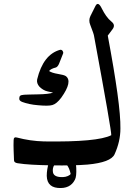

<svg xmlns="http://www.w3.org/2000/svg" viewBox="-20 -836 697 987"><path d="M470 -804Q484 -833 504 -791Q514 -771 526 -754Q538 -737 554 -724Q575 -707 558 -685L534 -653Q567 -477 583.5 -357.5Q600 -238 599 -175Q599 -109 569 -43Q550 -1 430 10Q393 13 346.5 14Q300 15 244 14Q188 13 144.5 10.5Q101 8 70 3Q52 0 52 -12Q51 -38 50 -64Q49 -90 50 -115Q50 -134 67 -129Q101 -120 135.5 -115Q170 -110 206 -109Q482 -105 552 -141Q554 -161 464 -648Q463 -660 444 -708Q434 -732 445 -754ZM289 -580Q298 -581 302 -574Q307 -566 304 -560L283 -507Q276 -492 267 -489Q242 -483 232 -471Q247 -461 278 -456Q309 -451 318 -445Q355 -418 295 -334Q271 -302 249 -296Q229 -290 176 -295Q151 -297 130.5 -301.5Q110 -306 94 -312Q79 -318 79 -328Q79 -339 83 -343Q88 -348 104 -349Q112 -350 130.5 -350Q149 -350 177 -351Q232 -352 253 -360L225 -366Q212 -369 201.5 -375.5Q191 -382 183 -390Q167 -408 171 -428Q202 -556 289 -580ZM277 130Q214 124 221 51Q228 -21 265 -50Q301 -78 343 -42Q370 -17 372 27Q374 72 365 88Q341 136 277 130ZM343 57Q330 -2 293 -4Q272 -5 260 11Q249 27 252 48Q255 71 288 74Q320 77 339 63Q343 60 343 57Z"/></svg>

Font: Amiri
Style: Bold
Weight: 700
Designer: Khaled Hosny
Version: Version 0.113